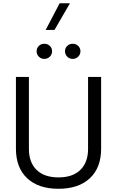

<svg xmlns="http://www.w3.org/2000/svg" viewBox="-20 -1145 713 1170"><path d="M516.6 -676.3H596.2V-238.8Q596.2 -122.6 527.3 -58.6Q458.5 5.4 336.4 5.4Q214.4 5.4 145.8 -58.6Q77.1 -122.6 77.1 -238.8V-676.3H156.2V-237.3Q156.2 -155.3 203.1 -109.6Q250 -64 336.4 -64Q422.9 -64 469.7 -109.6Q516.6 -155.3 516.6 -237.3ZM203.1 -832.5Q203.1 -852.1 216.6 -865.2Q230 -878.4 250 -878.4Q270 -878.4 283.7 -865.2Q297.4 -852.1 297.4 -832.5Q297.4 -813.5 283.7 -799.8Q270 -786.1 250 -786.1Q230 -786.1 216.6 -799.8Q203.1 -813.5 203.1 -832.5ZM376 -832.5Q376 -852.1 389.6 -865.2Q403.3 -878.4 422.9 -878.4Q442.9 -878.4 456.5 -865.2Q470.2 -852.1 470.2 -832.5Q470.2 -813.5 456.5 -799.8Q442.9 -786.1 422.9 -786.1Q403.3 -786.1 389.6 -799.8Q376 -813.5 376 -832.5ZM343.3 -1125H406.2L312 -962.4H258.3Z"/></svg>

Font: Estedad-FD Regular
Style: FD-Regular
Weight: 400
Designer: Amin Abedi
Version: Version 7.3